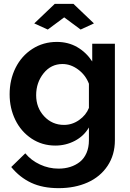

<svg xmlns="http://www.w3.org/2000/svg" viewBox="-20 -750 674 993"><path d="M157.2 -628.9 263.2 -730H359.9L465.8 -628.9L397 -597.2L312 -660.2L227.1 -597.2ZM29.8 -262.2Q29.8 -337.4 60.5 -399.2Q91.3 -460.9 147.5 -497.1Q203.6 -533.2 273.9 -533.2Q333 -533.2 379.4 -506.3Q425.8 -479.5 457 -432.1V-523.9H574.2V-24.9Q574.2 50.8 536.4 107.7Q498.5 164.6 432.9 193.8Q367.2 223.1 283.2 223.1Q200.7 223.1 141.4 195.3Q82 167.5 38.1 113.8L110.8 43Q141.1 79.6 186.8 100.8Q232.4 122.1 283.2 122.1Q315.4 122.1 343.3 113.3Q371.1 104.5 393.1 87.2Q415 69.8 427.5 41Q439.9 12.2 439.9 -24.9V-90.8Q414.1 -46.4 367.2 -21.7Q320.3 2.9 266.1 2.9Q197.8 2.9 143.3 -33.2Q88.9 -69.3 59.3 -129.9Q29.8 -190.4 29.8 -262.2ZM439.9 -191.9V-316.9Q422.4 -362.3 384 -390.6Q345.7 -418.9 303.2 -418.9Q243.7 -418.9 205.3 -370.8Q167 -322.8 167 -257.8Q167 -192.9 208.5 -148.4Q250 -104 311 -104Q353.5 -104 389.4 -129.4Q425.3 -154.8 439.9 -191.9Z"/></svg>

Font: Rawline
Style: Bold
Weight: 700
Designer: Matt McInerney, Pablo Impallari, Rodrigo Fuenzalida
Foundry: Matt McInerney, Pablo Impallari, Rodrigo Fuenzalida
Version: Version 4.020;PS 004.020;hotconv 1.0.88;makeotf.lib2.5.64775